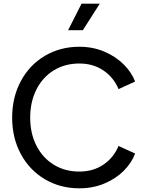

<svg xmlns="http://www.w3.org/2000/svg" viewBox="-20 -1011 789 1043"><path d="M46 -372Q46 -482 93 -570Q140 -658 223.5 -707.5Q307 -757 411 -757Q485 -757 547 -730.5Q609 -704 652 -661Q695 -618 714 -568L624 -527Q597 -591 541.5 -628.5Q486 -666 411 -666Q333 -666 272.5 -629Q212 -592 178 -525Q144 -458 144 -372Q144 -286 178 -219.5Q212 -153 272.5 -116Q333 -79 411 -79Q486 -79 541.5 -116.5Q597 -154 624 -218L714 -177Q695 -126 652 -83Q609 -40 547 -14Q485 12 411 12Q307 12 223.5 -37.5Q140 -87 93 -174.5Q46 -262 46 -372ZM423 -991H522L430 -847H350Z"/></svg>

Font: BLUETTI 2.0 Normal
Style: Normal
Weight: 400
Designer: Stijn de Vries
Foundry: tokotype
Version: Version 2.005;October 31, 2023;FontCreator 14.0.0.2814 64-bi